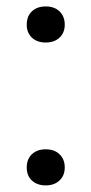

<svg xmlns="http://www.w3.org/2000/svg" viewBox="-20 -569 284 596"><path d="M122 6.5Q95.5 6.5 79.2 -8.5Q63 -23.5 63 -49Q63 -75 79 -90.2Q95 -105.5 122 -105.5Q149 -105.5 165 -90Q181 -74.5 181 -49Q181 -24 164.8 -8.8Q148.5 6.5 122 6.5ZM122 -437Q95.5 -437 79.2 -452Q63 -467 63 -492.5Q63 -518.5 79 -533.8Q95 -549 122 -549Q149 -549 165 -533.5Q181 -518 181 -492.5Q181 -467.5 164.8 -452.2Q148.5 -437 122 -437Z"/></svg>

Font: Encode Sans SemiExpanded SemiExpanded
Style: Regular
Weight: 400
Width: 6
Designer: Multiple Designers
Foundry: Impallari Type
Version: Version 3.000; ttfautohint (v1.8.3) -l 8 -r 50 -G 200 -x 14 